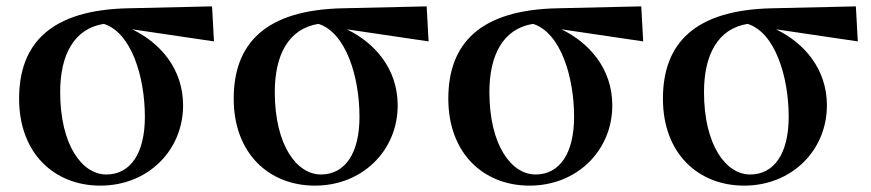

<svg xmlns="http://www.w3.org/2000/svg" viewBox="-20 -567 2736 603"><path d="M295 16C445 16 555 -95 555 -236C555 -352 482 -433 395 -475L652 -437L646 -547L383 -541C140 -536 40 -431 40 -257C40 -85 151 16 295 16ZM306 -492C392 -465 435 -327 435 -200C435 -86 390 -19 314 -19C238 -19 169 -111 169 -278C169 -394 212 -477 306 -492Z M969 16C1119 16 1229 -95 1229 -236C1229 -352 1156 -433 1069 -475L1326 -437L1320 -547L1057 -541C814 -536 714 -431 714 -257C714 -85 825 16 969 16ZM980 -492C1066 -465 1109 -327 1109 -200C1109 -86 1064 -19 988 -19C912 -19 843 -111 843 -278C843 -394 886 -477 980 -492Z M1643 16C1793 16 1903 -95 1903 -236C1903 -352 1830 -433 1743 -475L2000 -437L1994 -547L1731 -541C1488 -536 1388 -431 1388 -257C1388 -85 1499 16 1643 16ZM1654 -492C1740 -465 1783 -327 1783 -200C1783 -86 1738 -19 1662 -19C1586 -19 1517 -111 1517 -278C1517 -394 1560 -477 1654 -492Z M2317 16C2467 16 2577 -95 2577 -236C2577 -352 2504 -433 2417 -475L2674 -437L2668 -547L2405 -541C2162 -536 2062 -431 2062 -257C2062 -85 2173 16 2317 16ZM2328 -492C2414 -465 2457 -327 2457 -200C2457 -86 2412 -19 2336 -19C2260 -19 2191 -111 2191 -278C2191 -394 2234 -477 2328 -492Z"/></svg>

Font: Noto Serif SC
Style: Bold
Weight: 700
Designer: Ryoko NISHIZUKA 西塚涼子 (kana & ideographs); Frank Grießhammer (Latin, Greek & Cyrillic); Wenlong ZHANG 张文龙 (bopomofo); San
Foundry: Adobe
Version: Version 2.001;hotconv 1.1.0;makeotfexe 2.6.0